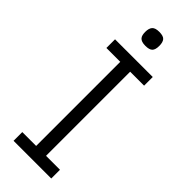

<svg xmlns="http://www.w3.org/2000/svg" viewBox="-277 -876 904 904"><g transform="rotate(45 175.5 -424.0)"><path d="M300.8 0H49.8V-58.1H142.1V-618.2H49.8V-675.8H300.8V-618.2H208V-58.1H300.8ZM219.2 -801.3Q219.2 -775.4 208.7 -765.1Q198.2 -754.9 172.4 -754.9Q158.2 -754.9 148.9 -758.1Q139.6 -761.2 134.5 -767.3Q129.4 -773.4 127.4 -782Q125.5 -790.5 125.5 -801.3Q125.5 -824.7 135.7 -836.4Q146 -848.1 172.4 -848.1Q199.7 -848.1 209.5 -836.7Q219.2 -825.2 219.2 -801.3Z"/></g></svg>

Font: Clear Sans Light
Style: Regular
Weight: 300
Foundry: Intel Corporation
Version: Version 1.00